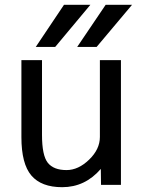

<svg xmlns="http://www.w3.org/2000/svg" viewBox="-20 -778 598 810"><path d="M70.3 -524.4H157.2V-209Q157.2 -122.1 181.6 -91.3Q206.1 -60.5 260.7 -60.5Q310.5 -60.5 356 -104.5Q401.4 -148.4 401.4 -200.2V-524.4H490.2V2H406.2L405.3 -65.4Q338.9 11.7 242.2 11.7Q154.3 11.7 112.3 -37.6Q70.3 -86.9 70.3 -199.2ZM212.9 -580.1H130.9L250 -757.8H361.3ZM387.7 -580.1H305.7L425.8 -757.8H537.1Z"/></svg>

Font: Gen Shin Gothic Regular
Style: Regular
Weight: 400
Designer: [Source Han Sans]
Ryoko NISHIZUKA  (kana & ideographs); Paul D. Hunt (Latin, Greek & Cyrillic); Wenlong ZHANG  (bopomofo
Version: Version 1.002.20150607